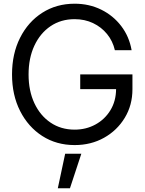

<svg xmlns="http://www.w3.org/2000/svg" viewBox="-20 -759 770 1020"><path d="M376.5 11.7Q279.8 11.7 204.8 -36.4Q129.9 -84.5 86.9 -169.2Q43.9 -253.9 43.9 -363.3Q43.9 -473.6 86.7 -558.3Q129.4 -643.1 204.6 -691.2Q279.8 -739.3 376.5 -739.3Q453.6 -739.3 517.6 -707.8Q581.5 -676.3 624 -620.6Q666.5 -564.9 679.2 -492.2H590.3Q579.1 -541 548.8 -578.1Q518.6 -615.2 474.4 -636.2Q430.2 -657.2 376.5 -657.2Q303.7 -657.2 248.5 -619.9Q193.4 -582.5 162.6 -516.4Q131.8 -450.2 131.8 -363.3Q131.8 -276.9 162.6 -210.9Q193.4 -145 248.5 -107.7Q303.7 -70.3 376.5 -70.3Q437 -70.3 486.8 -97.4Q536.6 -124.5 566.4 -173.1Q596.2 -221.7 596.7 -285.6H406.2V-363.8H683.6V-285.2Q683.6 -200.2 642.8 -133.1Q602.1 -65.9 532.7 -27.1Q463.4 11.7 376.5 11.7ZM287.1 241.2 326.2 57.6H412.1L351.6 241.2Z"/></svg>

Font: Inter Display
Style: Regular
Weight: 400
Designer: Rasmus Andersson
Foundry: rsms
Version: Version 4.001;git-9221beed3